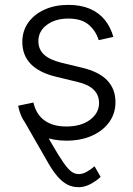

<svg xmlns="http://www.w3.org/2000/svg" viewBox="-20 -570 551 794"><path d="M115.7 -112.3Q163.6 -28.3 193.6 23.7Q223.6 75.7 242.7 102.8Q261.7 129.9 275.6 139.9Q289.6 149.9 305.2 149.9Q322.8 149.9 339.6 139.9Q356.4 129.9 371.1 117.7L396 161.6Q377.9 178.7 353.8 191.4Q329.6 204.1 305.2 204.1Q278.8 204.1 257.8 192.9Q236.8 181.6 218.3 160.2Q199.7 138.7 181.6 107.9L71.8 -83.5ZM254.9 11.7Q201.2 11.7 159.4 -4.9Q117.7 -21.5 90.8 -53.7Q64 -85.9 55.2 -132.8L118.2 -146Q129.4 -96.7 164.3 -71.8Q199.2 -46.9 253.9 -46.9Q315.4 -46.9 352.5 -74.7Q389.6 -102.5 389.6 -144Q389.6 -177.2 367.4 -199Q345.2 -220.7 301.3 -231L212.9 -252.4Q142.6 -269 107.4 -305.2Q72.3 -341.3 72.3 -396.5Q72.3 -441.9 96.9 -476.6Q121.6 -511.2 164.6 -530.5Q207.5 -549.8 262.7 -549.8Q314 -549.8 351.6 -533.7Q389.2 -517.6 413.3 -487.8Q437.5 -458 448.7 -417.5L388.2 -403.8Q376.5 -442.4 346.7 -467.8Q316.9 -493.2 262.7 -493.2Q208.5 -493.2 173.6 -467Q138.7 -440.9 138.7 -399.9Q138.7 -365.7 162.4 -344Q186 -322.3 235.8 -310.1L319.3 -290Q389.2 -273.4 423.3 -237.8Q457.5 -202.1 457.5 -147.5Q457.5 -101.1 431.9 -65.2Q406.2 -29.3 360.4 -8.8Q314.5 11.7 254.9 11.7Z"/></svg>

Font: Inter 16pt Light
Style: Regular
Weight: 300
Version: Version 4.001;git-66647c0bb